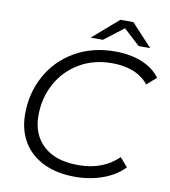

<svg xmlns="http://www.w3.org/2000/svg" viewBox="-95 -962 928 1048"><g transform="rotate(10 369.5 -437.5)"><path d="M64 -285Q64 -401 116.5 -497Q169 -593 266 -649.5Q363 -706 490 -706Q574 -706 639 -679.5Q704 -653 739 -604L687 -558Q620 -640 484 -640Q381 -640 302 -592.5Q223 -545 180 -465Q137 -385 137 -289Q137 -184 204.5 -122Q272 -60 397 -60Q534 -60 619 -143L662 -94Q616 -46 545 -20Q474 6 391 6Q289 6 215 -30.5Q141 -67 102.5 -132.5Q64 -198 64 -285ZM610 -757 520 -840 412 -757H344L487 -881H559L674 -757Z"/></g></svg>

Font: Montserrat Alternates
Style: Italic
Weight: 400
Italic angle: -11.3°
Designer: Julieta Ulanovsky
Foundry: Julieta Ulanovsky
Version: Version 7.200